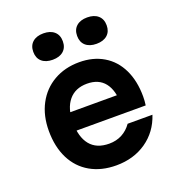

<svg xmlns="http://www.w3.org/2000/svg" viewBox="-154 -992 1058 1138"><g transform="rotate(-20 375.0 -423.0)"><path d="M583.7 -371.2 535.5 -310.3Q535.5 -400.7 497.8 -448.5Q460.1 -496.3 386.7 -496.3Q311.9 -496.3 271.1 -446.7Q230.3 -397.1 230.3 -310.3Q230.3 -216.4 270.8 -166.6Q311.2 -116.9 390.7 -116.9Q435.8 -116.9 471.8 -136Q507.7 -155.1 532.5 -190.6H689Q656.8 -92.7 576.4 -37Q496 18.6 386.7 18.6Q292.8 18.6 223.2 -21.2Q153.6 -61 116.3 -135.1Q79 -209.3 79 -310.3Q79 -405.9 117.6 -478.7Q156.2 -551.5 226.2 -591.6Q296.1 -631.8 386.7 -631.8Q473.9 -631.8 539 -593.1Q604.1 -554.5 639.2 -481.9Q674.3 -409.2 674.3 -310.9Q674.3 -283.5 670.3 -256.1H204.7V-371.2ZM152.6 -781.8Q152.6 -821.1 177.4 -843Q202.2 -865 245.8 -865Q289.3 -865 314.1 -843Q338.9 -821.1 338.9 -781.8Q338.9 -742.6 314.1 -720.6Q289.3 -698.7 245.8 -698.7Q202.2 -698.7 177.4 -720.6Q152.6 -742.6 152.6 -781.8ZM429.1 -781.8Q429.1 -821.1 453.9 -843Q478.7 -865 522.2 -865Q565.8 -865 590.6 -843Q615.4 -821.1 615.4 -781.8Q615.4 -742.6 590.6 -720.6Q565.8 -698.7 522.2 -698.7Q478.7 -698.7 453.9 -720.6Q429.1 -742.6 429.1 -781.8Z"/></g></svg>

Font: Martian Mono VF sWd Rg
Style: Regular
Weight: 400
Width: 6
Monospace: yes
Designer: Roman Shamin
Foundry: Evil Martians
Version: Version 1.100